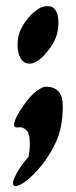

<svg xmlns="http://www.w3.org/2000/svg" viewBox="-20 -490 251 635"><path d="M32.3 125.4C38.2 125.3 44.2 122.3 49.2 119.7C61.5 113.4 73.3 103.3 83.3 94C116.8 63 143.7 24.4 163.4 -16.6C180.2 -51.6 187.3 -90.1 187.6 -137.3C188 -180.8 171.1 -204.8 126.8 -203C93.1 -191 69.5 -158.6 50.9 -131.3C46.8 -125.2 9.5 -68.1 35.7 -68.6C41 -68.7 46 -69.4 51.2 -68.9C60.9 -66.1 68.4 -59.7 73.3 -50.9C81.7 -28.8 79 4.7 74.3 28.6C64.6 39.3 55.7 50.8 47.6 62.7C43.3 68.9 6 125.8 32.3 125.4ZM134.8 -469.5C117.6 -469.5 103.5 -459.4 91 -448.5C72.3 -432.2 56.1 -409.9 46.3 -387.1C31.3 -352.1 33.6 -273.6 82.6 -279.9C88.4 -280.6 94.2 -282.8 99.3 -285.6C119.4 -296.8 134.2 -315.8 147.5 -334C157.2 -347.3 164.9 -363.1 168.9 -379.1C176.1 -408 176.5 -451.3 154.5 -465.6C148.5 -469.6 141.5 -469.7 134.8 -469.5Z"/></svg>

Font: Quiapo Free
Style: Regular
Weight: 400
Designer: Aaron Amar
Version: Version 001.002